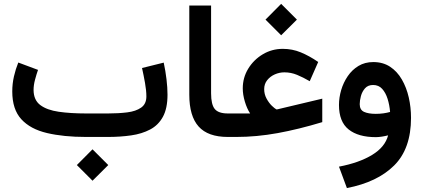

<svg xmlns="http://www.w3.org/2000/svg" viewBox="-20 -709 2191 994"><path d="M459 64 540.5 145.5 459 226.6 377.9 145.5ZM538.6 0H425.3Q309.1 0 223.1 -20.3Q137.2 -40.5 90.3 -91.8Q43.5 -143.1 43.5 -235.4Q43.5 -275.4 52.2 -313.5Q61 -351.6 74.7 -385.3L176.8 -347.2Q168.9 -324.7 161.4 -296.6Q153.8 -268.6 153.8 -242.7Q154.3 -190.9 188.7 -165Q223.1 -139.2 284.2 -130.4Q345.2 -121.6 425.3 -121.6H539.6Q593.3 -121.6 638.4 -127.2Q683.6 -132.8 710.7 -151.9Q737.8 -170.9 737.8 -210Q737.8 -240.2 730.7 -280Q723.6 -319.8 715.3 -356.9L827.6 -384.8Q836.9 -341.8 842 -298.6Q847.2 -255.4 847.2 -218.8Q847.2 -147.9 823.5 -104.5Q799.8 -61 757.3 -38.6Q714.8 -16.1 658.9 -8.1Q603 0 538.6 0Z M960 -680.2H1072.8V-226.1Q1072.8 -168 1091.8 -144.8Q1110.8 -121.6 1159.7 -121.6H1171.9V0H1159.7Q1056.6 0 1008.3 -54Q960 -107.9 960 -218.8Z M1435.5 -689 1517.1 -607.4 1435.5 -526.4 1354.5 -607.4ZM1274.9 -121.6Q1258.3 -147 1247.6 -183.1Q1236.8 -219.2 1236.8 -251.5Q1236.8 -307.1 1265.1 -353.5Q1293.5 -399.9 1340.6 -428Q1387.7 -456.1 1444.3 -456.1Q1493.2 -456.1 1537.1 -438Q1581.1 -419.9 1627.4 -388.2L1583.5 -288.6Q1549.3 -308.6 1517.8 -321.5Q1486.3 -334.5 1452.1 -334.5Q1426.8 -334.5 1402.8 -324Q1378.9 -313.5 1363.3 -293.9Q1347.7 -274.4 1347.7 -247.6Q1347.7 -221.2 1359.9 -198.7Q1372.1 -176.3 1387.2 -161.6Q1402.3 -147 1411.1 -142.6Q1416.5 -142.6 1422.4 -144.5L1648.4 -198.2V-76.7Q1525.9 -39.6 1417 -19.8Q1308.1 0 1203.1 0H1152.3V-121.6Z M2107.9 -99.1Q2107.9 61 2020.5 147.7Q1933.1 234.4 1775.9 264.6L1734.9 153.8Q1839.4 133.8 1906.5 93Q1973.6 52.2 1989.3 -8.3Q1974.1 -4.4 1957 -1.7Q1939.9 1 1925.8 1Q1835 1 1784.9 -38.8Q1734.9 -78.6 1734.9 -165.5Q1734.9 -203.6 1746.3 -242.7Q1757.8 -281.7 1780.3 -314.7Q1802.7 -347.7 1835.9 -367.7Q1869.1 -387.7 1912.6 -387.7Q1962.9 -387.7 1999.8 -363.3Q2036.6 -338.9 2060.5 -297.4Q2084.5 -255.9 2096.2 -204.6Q2107.9 -153.3 2107.9 -99.1ZM1925.3 -119.6Q1946.3 -119.6 1965.3 -122.3Q1984.4 -125 1999.5 -129.4Q1996.6 -165.5 1986.6 -197.3Q1976.6 -229 1958.5 -249Q1940.4 -269 1911.6 -269Q1884.8 -269 1869.6 -251.7Q1854.5 -234.4 1848.4 -211.2Q1842.3 -188 1842.3 -169.9Q1842.3 -140.1 1864.7 -129.9Q1887.2 -119.6 1925.3 -119.6Z"/></svg>

Font: Vazirmatn UI SemiBold
Style: Regular
Weight: 600
Designer: Saber Rastikerdar
Foundry: Saber Rastikerdar
Version: Version 33.003